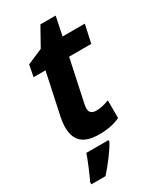

<svg xmlns="http://www.w3.org/2000/svg" viewBox="-219 -737 868 1034"><g transform="rotate(-30 214.5 -220.5)"><path d="M27.3 208Q39.6 183.1 59.3 136Q79.1 88.9 88.4 61H226.1V70.8Q210 101.1 179.4 142.3Q148.9 183.6 115.2 221.2H27.3ZM251 -108.9Q282.7 -108.9 330.1 -126V-16.1Q275.9 9.8 200.2 9.8Q127 9.8 92.5 -21Q58.1 -51.8 58.1 -116.2Q58.1 -140.6 64 -170.9L120.1 -434.1H45.9L60.1 -505.9L155.8 -546.9L220.2 -662.1H314.9L291 -545.9H429.2L404.8 -434.1H267.1L210.9 -170.9Q208 -156.2 208 -145Q208 -108.9 251 -108.9Z"/></g></svg>

Font: Zoram GWebM
Style: Bold Italic
Weight: 700
Italic angle: -12°
Foundry: Ascender Corporation
Version: Version 1.000